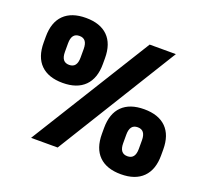

<svg xmlns="http://www.w3.org/2000/svg" viewBox="-117 -798 1031 957"><g transform="rotate(20 399.0 -319.5)"><path d="M272 0H131L527.5 -639H666.5ZM613 17.5Q537 17.5 496.5 -22.5Q456 -62.5 456 -139.5V-170.5Q456 -247 496.5 -287Q537 -327 613 -327Q689 -327 729.5 -287Q770 -247 770 -170.5V-139.5Q770 -63.5 729.5 -23Q689 17.5 613 17.5ZM613 -78Q634 -78 644.2 -91.5Q654.5 -105 654.5 -132V-177.5Q654.5 -204.5 644.2 -218Q634 -231.5 613 -231.5Q592 -231.5 581.8 -218Q571.5 -204.5 571.5 -177.5V-132Q571.5 -105 581.8 -91.5Q592 -78 613 -78ZM184.5 -311Q108.5 -311 68 -351Q27.5 -391 27.5 -468V-499Q27.5 -575.5 68 -615.5Q108.5 -655.5 184.5 -655.5Q260.5 -655.5 301 -615.5Q341.5 -575.5 341.5 -499V-468Q341.5 -392 301 -351.5Q260.5 -311 184.5 -311ZM184.5 -406.5Q205.5 -406.5 215.8 -420Q226 -433.5 226 -460.5V-506Q226 -533 215.8 -546.5Q205.5 -560 184.5 -560Q163.5 -560 153.2 -546.5Q143 -533 143 -506V-460.5Q143 -433.5 153.2 -420Q163.5 -406.5 184.5 -406.5Z"/></g></svg>

Font: Anek Kannada ExtraBold
Style: Regular
Weight: 800
Version: Version 1.003